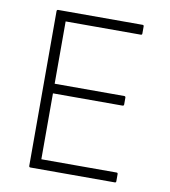

<svg xmlns="http://www.w3.org/2000/svg" viewBox="-76 -720 695 786"><g transform="rotate(10 271.5 -327.5)"><path d="M103 0Q97 0 97 -6V-649Q97 -655 103 -655H454Q459 -655 459 -649V-620Q459 -614 454 -614H141V-355H430Q436 -355 436 -349V-321Q436 -315 430 -315H141V-41H454Q459 -41 459 -35V-6Q459 0 454 0Z"/></g></svg>

Font: Sofia Sans ExtraLight
Style: Regular
Weight: 250
Version: Version 4.100-B